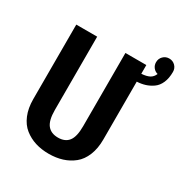

<svg xmlns="http://www.w3.org/2000/svg" viewBox="-185 -936 1034 1086"><g transform="rotate(30 332.0 -393.0)"><path d="M56 -213.5V-700H192.5V-221Q192.5 -153.5 216 -124Q239.5 -94.5 285.5 -94.5Q331.5 -94.5 354.2 -123.8Q377 -153 377 -221V-700H513.5V-643Q546.5 -645 565.8 -655.2Q585 -665.5 594 -688Q576 -692.5 564.5 -707.2Q553 -722 553 -741.5Q553 -765 569 -781Q585 -797 608 -797Q631.5 -797 647.5 -781Q663.5 -765 663.5 -741.5Q663.5 -700 650.5 -670.2Q637.5 -640.5 614.8 -624.5Q592 -608.5 567.5 -600.8Q543 -593 513.5 -591.5V-213.5Q513.5 -154.5 495.2 -110Q477 -65.5 445 -39.8Q413 -14 373 -1.5Q333 11 285.5 11Q238 11 198 -1.5Q158 -14 125.5 -39.8Q93 -65.5 74.5 -110Q56 -154.5 56 -213.5Z"/></g></svg>

Font: League Mono Narrow SemiBold
Style: Regular
Weight: 600
Width: 3
Designer: Tyler Finck
Foundry: The League of Moveable Type / Tyler Finck
Version: Version 2.210